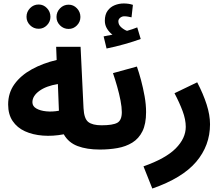

<svg xmlns="http://www.w3.org/2000/svg" viewBox="-20 -858 1292 1108"><path d="M556 5Q481 5 428 -15Q375 -35 348 -83Q285 -71 227 -75.5Q169 -80 124 -100.5Q79 -121 53 -159.5Q27 -198 27 -255Q27 -322 63.5 -372.5Q100 -423 163.5 -458Q227 -493 307 -512L304 -588H445L462 -234Q465 -173 489.5 -154Q514 -135 566 -135Q604 -135 620 -115.5Q636 -96 636 -67Q636 -36 615.5 -15.5Q595 5 556 5ZM167 -268Q167 -245 189.5 -232Q212 -219 247 -215.5Q282 -212 320 -219L314 -373Q246 -362 206.5 -333Q167 -304 167 -268ZM203 -692Q174 -692 153.5 -712.5Q133 -733 133 -761Q133 -790 153.5 -811Q174 -832 203 -832Q231 -832 251 -811Q271 -790 271 -761Q271 -733 251 -712.5Q231 -692 203 -692ZM376 -691Q347 -691 326.5 -711.5Q306 -732 306 -760Q306 -789 326.5 -810Q347 -831 376 -831Q404 -831 424 -810Q444 -789 444 -760Q444 -732 424 -711.5Q404 -691 376 -691Z M556 5 566 -135Q631 -135 657 -149.5Q683 -164 683 -211Q683 -239 675.5 -278Q668 -317 656 -359Q644 -401 632 -436L770 -474Q782 -440 794 -395Q806 -350 814.5 -302.5Q823 -255 823 -211Q823 -143 802 -100.5Q781 -58 743.5 -35Q706 -12 658 -3.5Q610 5 556 5ZM595 -578 578 -648Q610 -654 629 -658Q611 -671 598 -692Q585 -713 585 -738Q585 -774 601 -796Q617 -818 642 -828Q667 -838 694 -838Q723 -838 747 -830L739 -758Q729 -760 719 -762Q709 -764 697 -764Q684 -764 673.5 -755.5Q663 -747 663 -735Q663 -715 679.5 -700.5Q696 -686 713 -680Q745 -689 772 -700L792 -633Q754 -619 699.5 -603.5Q645 -588 595 -578Z M859 230 808 102Q936 57 994 -1.5Q1052 -60 1052 -126Q1052 -168 1034 -216.5Q1016 -265 987 -320L1118 -383Q1153 -316 1172.5 -255Q1192 -194 1192 -141Q1192 -18 1112 76Q1032 170 859 230Z"/></svg>

Font: TSCustom
Style: Regular
Weight: 400
Designer: Monotype Design Team
Foundry: Monotype Imaging Inc.
Version: Version 2.004; ttfautohint (v1.8.3) -l 8 -r 50 -G 200 -x 14 